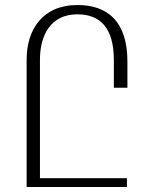

<svg xmlns="http://www.w3.org/2000/svg" viewBox="-20 -744 594 764"><path d="M288 -724C150 -724 86 -627 86 -507V0H485V-35H139V-507C139 -603 181 -687 288 -687C378 -687 433 -634 433 -505V-395H487V-499C487 -658 409 -724 288 -724Z"/></svg>

Font: Noto Serif Armenian Condensed Light
Style: Regular
Weight: 300
Width: 3
Designer: Monotype Design Team
Foundry: Monotype Imaging Inc.
Version: Version 2.008